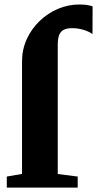

<svg xmlns="http://www.w3.org/2000/svg" viewBox="-20 -856 442 876"><path d="M11 0V-50.5L80.5 -62.5V-575.5Q80.5 -630 102 -677.2Q123.5 -724.5 160.8 -760.2Q198 -796 244.8 -815.8Q291.5 -835.5 342 -835.5Q366.5 -835.5 381.2 -832.5Q396 -829.5 402.5 -827L402 -700.5Q386 -712.5 360.5 -720Q335 -727.5 309 -727.5Q285.5 -727.5 271 -720.2Q256.5 -713 250 -696.2Q243.5 -679.5 243.5 -651.5V-62L334.5 -50.5V0Z"/></svg>

Font: Merriweather 60pt Black
Style: Regular
Weight: 900
Version: Version 2.100